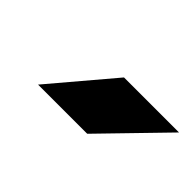

<svg xmlns="http://www.w3.org/2000/svg" viewBox="-25 -837 417 417"><g transform="rotate(45 183.5 -628.5)"><path d="M77 -557H228L367 -700H198Z"/></g></svg>

Font: Unageo
Style: ExtraBold-Italic
Weight: 800
Designer: Richard Sepsi
Foundry: Richard Sepsi
Version: Version 2.000